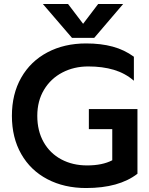

<svg xmlns="http://www.w3.org/2000/svg" viewBox="-20 -933 753 968"><path d="M196 -913H323L399 -813L475 -913H601L455 -742H343ZM40 -349Q40 -459 87 -541.5Q134 -624 219 -669Q304 -714 414 -714Q489 -714 548 -698Q607 -682 655 -647V-526Q611 -564 554 -581Q497 -598 425 -598Q353 -598 294.5 -567.5Q236 -537 202 -480.5Q168 -424 168 -349Q168 -273 200 -216.5Q232 -160 289 -129.5Q346 -99 419 -99Q496 -99 546 -125V-282H428V-383H673V-57Q580 15 414 15Q304 15 219 -29.5Q134 -74 87 -156.5Q40 -239 40 -349Z"/></svg>

Font: Prompt Medium
Style: Regular
Weight: 500
Designer: Katatrad Team
Foundry: CadsonDemak
Version: Version 1.000